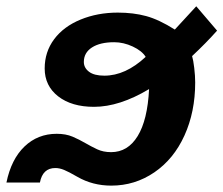

<svg xmlns="http://www.w3.org/2000/svg" viewBox="-58 -578 707 608"><path d="M629.4 -481Q594.7 -441.9 550.3 -400.4Q554.2 -387.7 557.1 -362.8Q560.1 -337.9 560.1 -316.9Q560.1 -223.6 526.1 -148.9Q492.2 -74.2 430.7 -32.2Q369.1 9.8 294.4 9.8Q235.4 9.8 187 -18.1Q159.2 -34.2 144.8 -40Q130.4 -45.9 117.2 -45.9Q77.1 -45.9 68.4 0H-37.6Q-22.5 -73.7 19.5 -114Q61.5 -154.3 121.6 -154.3Q150.4 -154.3 171.6 -145.3Q192.9 -136.2 211.7 -125.2Q230.5 -114.3 249.8 -105.2Q269 -96.2 293.9 -96.2Q346.7 -96.2 377.9 -147Q409.2 -197.8 414.1 -295.9Q320.3 -239.7 239.7 -239.7Q168.9 -239.7 126.2 -272.9Q83.5 -306.2 83.5 -361.3Q83.5 -413.6 113.5 -453.9Q143.6 -494.1 197.3 -516.1Q251 -538.1 314.9 -538.1Q364.3 -538.1 404.8 -527.1Q445.3 -516.1 495.6 -484.4L563.5 -558.1ZM207.5 -381.8Q207.5 -363.3 223.9 -350.8Q240.2 -338.4 272.5 -338.4Q339.4 -338.4 403.3 -397.9Q391.6 -417 362.3 -430.7Q333 -444.3 303.7 -444.3Q258.8 -444.3 233.2 -427.7Q207.5 -411.1 207.5 -381.8Z"/></svg>

Font: Liberation Sans
Style: Bold Italic
Weight: 700
Italic angle: -12°
Designer: Steve Matteson
Foundry: Ascender Corporation
Version: Version 2.1.5